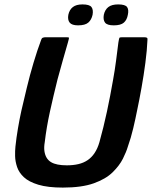

<svg xmlns="http://www.w3.org/2000/svg" viewBox="-20 -842 689 871"><path d="M265 9Q197 9 154 -4Q111 -17 88.5 -38Q66 -59 57.5 -84.5Q49 -110 48.5 -134Q48 -158 50 -177Q54 -216 61.5 -260Q69 -304 77 -340Q88 -387 101.5 -443.5Q115 -500 132 -557Q149 -614 167 -662Q169 -669 174.5 -671Q180 -673 186 -673Q211 -673 235 -673Q259 -673 284 -673Q293 -673 293 -670Q293 -667 288 -649Q276 -609 264.5 -567Q253 -525 241 -482Q222 -406 206.5 -335.5Q191 -265 183 -197Q179 -174 181.5 -156.5Q184 -139 191.5 -126.5Q199 -114 211.5 -106.5Q224 -99 242 -95.5Q260 -92 283 -92Q312 -92 335.5 -97.5Q359 -103 377.5 -115.5Q396 -128 409.5 -148.5Q423 -169 431 -197Q450 -265 465 -335Q480 -405 493 -480Q501 -524 506.5 -566.5Q512 -609 517 -649Q520 -667 521.5 -670Q523 -673 533 -673Q558 -673 583.5 -673Q609 -673 634 -673Q642 -673 646 -671Q650 -669 649 -662Q647 -614 639.5 -557Q632 -500 622 -444Q612 -388 602 -341Q595 -305 584.5 -260.5Q574 -216 560 -177Q553 -153 537.5 -122Q522 -91 491 -60.5Q460 -30 405.5 -10.5Q351 9 265 9ZM400 -775Q395 -752 380.5 -739.5Q366 -727 334 -727Q306 -727 296 -739.5Q286 -752 290 -775Q295 -798 310.5 -810Q326 -822 354 -822Q386 -822 395 -810Q404 -798 400 -775ZM560 -775Q556 -752 542 -739.5Q528 -727 496 -727Q466 -727 456.5 -739.5Q447 -752 451 -775Q456 -798 471.5 -810Q487 -822 516 -822Q548 -822 556.5 -810Q565 -798 560 -775Z"/></svg>

Font: Glory Thin
Style: Bold Italic
Weight: 700
Italic angle: -12°
Version: Version 1.011